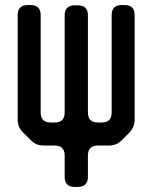

<svg xmlns="http://www.w3.org/2000/svg" viewBox="-20 -731 603 760"><path d="M236 -31Q236 9 276 9H288Q328 9 328 -31V-115Q328 -155 368 -155H412Q441 -155 461 -175L493 -207Q513 -229 513 -257V-671Q513 -711 473 -711H462Q422 -711 422 -671V-286Q422 -246 382 -246H368Q328 -246 328 -286V-670Q328 -710 288 -710H276Q236 -710 236 -670V-286Q236 -246 196 -246H181Q141 -246 141 -286V-671Q141 -711 101 -711H90Q50 -711 50 -671V-257Q50 -228 70 -208L103 -175Q123 -155 152 -155H196Q236 -155 236 -115Z"/></svg>

Font: WDXL Lubrifont JP N
Style: Regular
Weight: 400
Designer: [WDXL Lubrifont] Copyright 2020-2022 (c) NightFurySL2001, Skr-ZERO; [ZCOOL QingKe HuangYou] Copyright 2018-2022 (c) The 
Version: Version 2.001;hotconv 1.1.1;makeotfexe 2.6.0